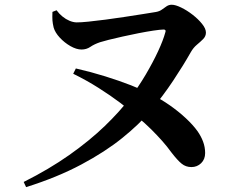

<svg xmlns="http://www.w3.org/2000/svg" viewBox="-20 -748 1040 801"><path d="M198.8 -698.4 215.9 -705.2Q227 -690.1 240.9 -678.9Q254.7 -667.7 270 -661.3Q285.3 -654.9 299.4 -654.6Q316.3 -654.4 348.9 -657.7Q381.5 -661.1 421.1 -666.2Q460.8 -671.4 501 -677.6Q541.3 -683.8 575.7 -689.2Q610.1 -694.6 630.4 -698Q645.8 -700.7 655.8 -708.3Q665.9 -715.9 675.3 -722Q684.7 -728.2 696.6 -728.2Q711.9 -728.2 735.8 -716.6Q759.8 -705 783.5 -686.6Q807.2 -668.2 823.1 -648.3Q839.1 -628.4 839.1 -612.1Q839.1 -596.6 827.4 -584.9Q815.8 -573.3 801.1 -561.1Q786.5 -548.9 776 -530.4Q745.8 -476.7 702.7 -411.8Q659.6 -346.9 607.1 -284.3Q562.2 -230.6 490.6 -172.7Q419 -114.8 318.9 -61.5Q218.7 -8.1 88.9 32.7L78.8 11.1Q184.3 -41.7 269.1 -101.4Q353.8 -161.2 417.2 -222.3Q480.5 -283.5 521.6 -338Q557.9 -385.9 588.1 -437.1Q618.2 -488.3 639.7 -534.5Q661.1 -580.8 669.7 -613Q672 -619.1 670.1 -621.9Q668.3 -624.8 662.2 -624.8Q647.9 -624.5 619.8 -620.3Q591.8 -616.1 558.1 -609.5Q524.5 -602.9 491.5 -595.5Q458.4 -588.2 433.2 -581.8Q407.9 -575.3 397.1 -571.8Q372.9 -563.5 356.8 -552.4Q340.7 -541.4 320.2 -541.4Q298.7 -541.4 273.7 -555.7Q248.7 -570.1 229.3 -591.1Q209.8 -612.2 203.8 -633.1Q199.8 -649.9 198.8 -662.9Q197.9 -676 198.8 -698.4ZM285.4 -440.3 296.5 -462.4Q360.3 -447.8 418.7 -429.6Q477 -411.4 526.2 -392.3Q575.4 -373.1 611 -354.5Q651.9 -334.3 688.9 -308.3Q725.8 -282.3 755.5 -254.6Q785.2 -226.8 803.3 -201.7Q818.7 -180.1 827.2 -157.2Q835.8 -134.2 835.8 -109.5Q835.8 -83.4 819.1 -67.2Q802.4 -51 778.6 -51Q755.3 -51 738.1 -64.9Q720.8 -78.8 695.6 -111.4Q677.4 -136.6 657.2 -159.4Q637 -182.2 612 -207.2Q587 -232.2 551.5 -262Q523 -287.9 482 -318.8Q441 -349.7 391.1 -381.3Q341.2 -412.9 285.4 -440.3Z"/></svg>

Font: Source Han Serif JP VF
Style: Regular
Weight: 250
Designer: Ryoko NISHIZUKA 西塚涼子 (kana & ideographs); Frank Grießhammer (Latin, Greek & Cyrillic); Wenlong ZHANG 张文龙 (bopomofo); San
Foundry: Adobe
Version: Version 2.001;hotconv 1.1.0;makeotfexe 2.6.0